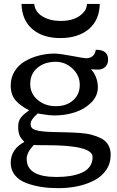

<svg xmlns="http://www.w3.org/2000/svg" viewBox="-20 -749 597 980"><path d="M489.3 -729Q487.3 -645.5 432.9 -600.1Q378.4 -554.7 288.1 -554.7Q198.2 -554.7 145 -600.6Q91.8 -646.5 89.8 -729H154.8Q158.7 -688 197.3 -665Q235.8 -642.1 289.6 -642.1Q368.7 -642.1 407.2 -686.5Q422.4 -703.6 424.3 -729ZM479.5 -303.7Q479.5 -259.3 445.8 -225.6Q412.1 -191.9 362.5 -175.8Q313 -159.7 257.8 -159.7Q244.1 -159.7 230.5 -161.1Q216.8 -162.6 198.5 -165.8Q180.2 -168.9 173.3 -169.9V-170.4Q136.2 -139.2 136.2 -115.7Q136.2 -105 141.6 -97.7Q147 -90.3 157.5 -86.7Q168 -83 177 -81.3Q186 -79.6 200.2 -78.1Q222.2 -75.7 257.8 -75Q293.5 -74.2 323.2 -73.5Q353 -72.8 387.7 -70.3Q422.4 -67.9 448.7 -60.8Q475.1 -53.7 497.8 -42Q520.5 -30.3 532.7 -9Q544.9 12.2 544.9 41Q544.9 85 522 118.7Q499 152.3 460.4 172.1Q421.9 191.9 375.5 201.7Q329.1 211.4 277.8 211.4Q232.9 211.4 193.4 205.6Q153.8 199.7 116.2 186Q78.6 172.4 56.6 145.8Q34.7 119.1 34.7 82Q34.7 12.7 104.5 -24.9Q85.9 -43 79.3 -59.1Q72.8 -75.2 72.8 -103Q72.8 -118.2 76.7 -129.9Q80.6 -141.6 88.9 -151.4Q97.2 -161.1 104.2 -167Q111.3 -172.9 123.5 -182.1Q127 -184.6 128.9 -186Q83 -209 58.8 -237.5Q34.7 -266.1 34.7 -313Q34.7 -353.5 54.9 -385.7Q75.2 -418 108.4 -437Q141.6 -456.1 180.2 -465.8Q218.8 -475.6 258.8 -475.6Q282.2 -475.6 346.4 -463.6Q410.6 -451.7 418.5 -451.7Q461.9 -451.7 469.2 -495.1Q531.7 -495.1 531.7 -445.3Q531.7 -421.4 517.3 -407.5Q502.9 -393.6 479 -393.6Q465.3 -393.6 443.8 -395.5Q458 -383.3 468.8 -357.4Q479.5 -331.5 479.5 -303.7ZM134.3 -320.3Q134.3 -271.5 172.1 -239.3Q210 -207 265.1 -207Q319.3 -207 353.3 -237.1Q387.2 -267.1 387.2 -315.9Q387.2 -363.8 350.3 -398.7Q313.5 -433.6 264.2 -433.6Q208 -433.6 171.1 -402.8Q134.3 -372.1 134.3 -320.3ZM269 154.3Q306.6 154.3 337.4 149.4Q368.2 144.5 395.3 133.5Q422.4 122.6 437.5 101.8Q452.6 81.1 452.6 52.2Q452.6 -7.8 219.2 -7.8Q153.3 -7.8 153.3 -9.3Q116.2 28.3 116.2 62.5Q116.2 154.3 269 154.3Z"/></svg>

Font: Corben
Style: Regular
Weight: 400
Designer: vernon adams
Foundry: vernon adams
Version: Version 1.100